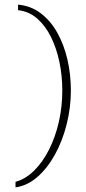

<svg xmlns="http://www.w3.org/2000/svg" viewBox="-20 -687 373 829"><path d="M47 122V98Q91 86 128 49Q165 12 192 -41.5Q219 -95 234 -160.5Q249 -226 249 -296Q249 -360 236.5 -419.5Q224 -479 200 -527.5Q176 -576 140.5 -607Q105 -638 58 -643V-667Q113 -662 155.5 -630Q198 -598 227 -546.5Q256 -495 271 -430.5Q286 -366 286 -296Q286 -223 268 -151Q250 -79 217.5 -20Q185 39 141.5 77Q98 115 47 122Z"/></svg>

Font: Alumni Sans Thin ExtraLight
Style: Regular
Weight: 250
Version: Version 1.018